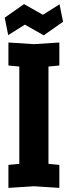

<svg xmlns="http://www.w3.org/2000/svg" viewBox="-20 -911 330 935"><path d="M21 4V-108L74 -113V-587L21 -592V-704L145 -696L269 -704V-592L216 -587V-113L269 -108V4L145 -4ZM20 -740 3 -825 97 -891 189 -839 270 -890 287 -805 193 -739 101 -791Z"/></svg>

Font: Tektur Condensed SemiBold
Style: Regular
Weight: 600
Width: 3
Designer: Adam Jagosz
Foundry: Adam Jagosz
Version: Version 1.005;gftools[0.9.30]